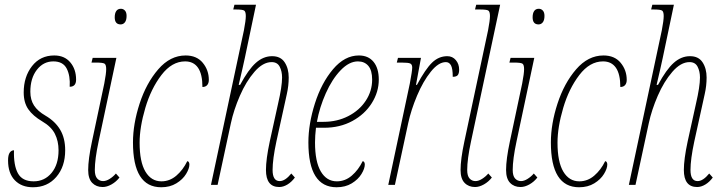

<svg xmlns="http://www.w3.org/2000/svg" viewBox="-20 -780 3052 810"><path d="M14 -103Q14 -126 21 -136Q28 -146 39 -146Q37 -83 55.5 -49Q74 -15 122 -15Q168 -15 197.5 -50.5Q227 -86 227 -146Q227 -185 211.5 -215.5Q196 -246 158 -268Q119 -291 99.5 -319Q80 -347 80 -390Q80 -456 115 -501Q150 -546 209 -546Q252 -546 276.5 -517Q301 -488 301 -444Q301 -414 274 -414Q277 -460 261.5 -490.5Q246 -521 205 -521Q163 -521 135.5 -485.5Q108 -450 108 -393Q108 -359 123.5 -335Q139 -311 172 -292Q213 -268 234 -232.5Q255 -197 255 -146Q255 -77 217.5 -33.5Q180 10 119 10Q71 10 42.5 -19.5Q14 -49 14 -103Z M464 -707Q464 -724 470.5 -733.5Q477 -743 490 -743Q500 -743 507 -735.5Q514 -728 514 -713Q514 -695 507 -686Q500 -677 489 -677Q464 -677 464 -707ZM352 -63Q352 -108 368 -183L420 -428Q428 -470 428 -488Q428 -507 421 -511.5Q414 -516 385 -516H366L371 -536H471L396 -183Q380 -108 380 -63Q380 -38 390 -27Q400 -16 415 -16Q428 -16 443 -25.5Q458 -35 469 -48L484 -31Q470 -13 450.5 -2Q431 9 413 9Q386 9 369 -8.5Q352 -26 352 -63Z M541 -179Q541 -257 569 -343Q597 -429 647.5 -487.5Q698 -546 763 -546Q810 -546 835.5 -515Q861 -484 861 -443Q861 -429 854 -421Q847 -413 834 -413Q834 -467 815.5 -494Q797 -521 761 -521Q705 -521 661 -463.5Q617 -406 593 -324.5Q569 -243 569 -178Q569 -97 593.5 -56Q618 -15 661 -15Q696 -15 724 -39Q752 -63 770 -100Q774 -100 776.5 -96Q779 -92 779 -86Q779 -69 765 -46Q751 -23 724 -6.5Q697 10 660 10Q541 10 541 -179Z M1102 -63Q1102 -108 1118 -183L1153 -342Q1170 -415 1170 -453Q1170 -479 1160 -498.5Q1150 -518 1126 -518Q1089 -518 1053.5 -477Q1018 -436 992 -376Q966 -316 954 -260L898 0H870L1009 -652Q1017 -694 1017 -712Q1017 -731 1010 -735.5Q1003 -740 974 -740H964L969 -760H1060L1013 -536Q1005 -498 987 -422H993Q1028 -487 1059.5 -515Q1091 -543 1128 -543Q1164 -543 1181 -517Q1198 -491 1198 -453Q1198 -418 1190 -383Q1182 -348 1181 -342L1146 -183Q1130 -108 1130 -63Q1130 -16 1160 -16Q1183 -16 1209 -48L1224 -31Q1210 -12 1192.5 -1.5Q1175 9 1158 9Q1102 9 1102 -63Z M1281 -179Q1281 -257 1308.5 -343.5Q1336 -430 1385 -488Q1434 -546 1494 -546Q1534 -546 1556 -519Q1578 -492 1578 -444Q1578 -392 1548.5 -345Q1519 -298 1466.5 -269.5Q1414 -241 1347 -241H1313Q1309 -207 1309 -179Q1309 -98 1333.5 -56.5Q1358 -15 1401 -15Q1436 -15 1464 -39Q1492 -63 1510 -100Q1514 -100 1516.5 -96Q1519 -92 1519 -86Q1519 -69 1505 -46Q1491 -23 1464 -6.5Q1437 10 1400 10Q1281 10 1281 -179ZM1345 -266Q1402 -266 1449 -290Q1496 -314 1523 -355Q1550 -396 1550 -444Q1550 -483 1534 -502Q1518 -521 1490 -521Q1453 -521 1417 -483.5Q1381 -446 1354.5 -386.5Q1328 -327 1317 -266Z M1709 -428Q1719 -481 1719 -495Q1719 -508 1711 -512Q1703 -516 1674 -516H1654L1659 -536H1756L1735 -422H1739Q1775 -489 1803 -516Q1831 -543 1867 -543Q1889 -543 1903 -526.5Q1917 -510 1917 -486Q1917 -471 1911.5 -463.5Q1906 -456 1890 -456Q1890 -491 1882.5 -504.5Q1875 -518 1861 -518Q1830 -518 1797.5 -477.5Q1765 -437 1739.5 -376.5Q1714 -316 1702 -260L1646 0H1618Z M1923 -63Q1923 -108 1939 -183L2039 -652Q2047 -694 2047 -712Q2047 -731 2040 -735.5Q2033 -740 2004 -740H1984L1989 -760H2090L1967 -183Q1951 -108 1951 -63Q1951 -38 1961 -27Q1971 -16 1986 -16Q1999 -16 2014 -25.5Q2029 -35 2040 -48L2055 -31Q2041 -13 2021.5 -2Q2002 9 1984 9Q1957 9 1940 -8.5Q1923 -26 1923 -63Z M2227 -707Q2227 -724 2233.5 -733.5Q2240 -743 2253 -743Q2263 -743 2270 -735.5Q2277 -728 2277 -713Q2277 -695 2270 -686Q2263 -677 2252 -677Q2227 -677 2227 -707ZM2115 -63Q2115 -108 2131 -183L2183 -428Q2191 -470 2191 -488Q2191 -507 2184 -511.5Q2177 -516 2148 -516H2129L2134 -536H2234L2159 -183Q2143 -108 2143 -63Q2143 -38 2153 -27Q2163 -16 2178 -16Q2191 -16 2206 -25.5Q2221 -35 2232 -48L2247 -31Q2233 -13 2213.5 -2Q2194 9 2176 9Q2149 9 2132 -8.5Q2115 -26 2115 -63Z M2304 -179Q2304 -257 2332 -343Q2360 -429 2410.5 -487.5Q2461 -546 2526 -546Q2573 -546 2598.5 -515Q2624 -484 2624 -443Q2624 -429 2617 -421Q2610 -413 2597 -413Q2597 -467 2578.5 -494Q2560 -521 2524 -521Q2468 -521 2424 -463.5Q2380 -406 2356 -324.5Q2332 -243 2332 -178Q2332 -97 2356.5 -56Q2381 -15 2424 -15Q2459 -15 2487 -39Q2515 -63 2533 -100Q2537 -100 2539.5 -96Q2542 -92 2542 -86Q2542 -69 2528 -46Q2514 -23 2487 -6.5Q2460 10 2423 10Q2304 10 2304 -179Z M2865 -63Q2865 -108 2881 -183L2916 -342Q2933 -415 2933 -453Q2933 -479 2923 -498.5Q2913 -518 2889 -518Q2852 -518 2816.5 -477Q2781 -436 2755 -376Q2729 -316 2717 -260L2661 0H2633L2772 -652Q2780 -694 2780 -712Q2780 -731 2773 -735.5Q2766 -740 2737 -740H2727L2732 -760H2823L2776 -536Q2768 -498 2750 -422H2756Q2791 -487 2822.5 -515Q2854 -543 2891 -543Q2927 -543 2944 -517Q2961 -491 2961 -453Q2961 -418 2953 -383Q2945 -348 2944 -342L2909 -183Q2893 -108 2893 -63Q2893 -16 2923 -16Q2946 -16 2972 -48L2987 -31Q2973 -12 2955.5 -1.5Q2938 9 2921 9Q2865 9 2865 -63Z"/></svg>

Font: Noto Serif CondThin
Style: Italic
Weight: 250
Width: 3
Italic angle: -12°
Designer: Monotype Design Team
Foundry: Monotype Imaging Inc.
Version: Version 1.001